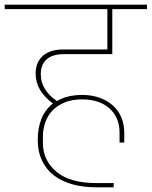

<svg xmlns="http://www.w3.org/2000/svg" viewBox="-40 -718 647 819"><path d="M371 81Q316 81 270 68.5Q224 56 191 31Q158 6 139.5 -32.5Q121 -71 121 -122Q121 -171 136.5 -210.5Q152 -250 185 -276V-277Q150 -303 131 -334.5Q112 -366 112 -405Q112 -452 142.5 -479.5Q173 -507 230 -507H418V-679H-20V-698H587V-679H439V-487H233Q184 -487 159 -465Q134 -443 134 -402Q134 -367 152 -338Q170 -309 203 -287Q246 -313 311 -313Q352 -313 385 -301Q418 -289 441.5 -268Q465 -247 477.5 -217.5Q490 -188 490 -152V-110H470V-152Q470 -217 427 -255.5Q384 -294 311 -294Q266 -294 234.5 -280.5Q203 -267 182.5 -245Q162 -223 152.5 -194Q143 -165 143 -135V-109Q143 -34 200.5 14.5Q258 63 372 63H445V81Z"/></svg>

Font: IBM Plex Sans Devanagari Thin
Style: Regular
Weight: 100
Designer: Mike Abbink, Paul van der Laan, Pieter van Rosmalen, Erin McLaughlin
Foundry: Bold Monday
Version: Version 1.1